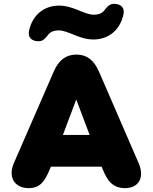

<svg xmlns="http://www.w3.org/2000/svg" viewBox="-20 -962 789 992"><path d="M128 10C189 10 212 -27 238 -89L243 -101H505L510 -89C535 -26 564 10 626 10C696 10 729 -44 696 -120L491 -593C465 -652 428 -680 375 -680C321 -680 284 -652 258 -593L52 -120C20 -47 55 10 128 10ZM374 -448 443 -265H305ZM174 -749C202 -747 212 -762 231 -785C242 -798 260 -805 282 -805C335 -805 387 -758 463 -758C538 -758 600 -804 618 -888C625 -921 606 -940 574 -942C546 -944 536 -929 517 -906C506 -893 488 -886 466 -886C413 -886 361 -933 285 -933C210 -933 148 -887 130 -803C123 -770 142 -751 174 -749Z"/></svg>

Font: SN Pro Black
Style: Regular
Weight: 900
Designer: Tobias Whetton
Foundry: Supernotes
Version: Version 1.001;Glyphs 3.2 (3249)